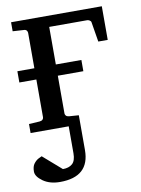

<svg xmlns="http://www.w3.org/2000/svg" viewBox="-81 -537 602 821"><g transform="rotate(-10 219.5 -126.5)"><path d="M418.9 -335H377.9L363.8 -420.9Q363.3 -426.3 357.4 -429.7Q351.6 -433.1 347.2 -433.1H182.1V-270H293V-221.2H182.1V-57.1Q182.1 -52.2 186 -47.6Q189.9 -43 199.2 -42L241.2 -39.1V0H24.9V-39.1L71.8 -42Q81.1 -43 85 -47.6Q88.9 -52.2 88.9 -57.1V-221.2H15.1V-270H88.9V-423.8Q88.9 -429.2 85 -434.1Q81.1 -439 71.8 -439L24.9 -441.9V-481H418.9ZM241.2 111.8Q241.2 228 113.3 228Q68.8 228 39.6 207.3Q10.3 186.5 10.3 165Q10.3 142.6 19.8 130.4Q29.3 118.2 40 112.8Q50.8 107.4 54.2 106L134.3 175.8Q160.6 175.8 175.5 162.6Q190.4 149.4 190.4 117.2V-30.3H241.2Z"/></g></svg>

Font: Charis
Style: Regular
Weight: 400
Designer: Walt Agee, Miriam Martin, Annie Olsen, Victor Gaultney, Lorna Priest, Alan Ward, Bob Hallissy, Martin Hosken, Sharon Cor
Foundry: SIL Global
Version: Version 7.000